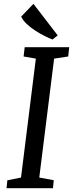

<svg xmlns="http://www.w3.org/2000/svg" viewBox="-20 -997 387 1017"><path d="M14.6 0H260.7L264.6 -42.5L188 -56.6L266.6 -686.5L341.3 -697.8L346.7 -747.1H110.8L105 -697.8L169.9 -686.5L91.3 -56.6L19 -42ZM258.3 -787.6 285.6 -809.6 157.2 -976.6 92.3 -909.2C114.3 -856.9 211.4 -805.2 258.3 -787.6Z"/></svg>

Font: Merriweather
Style: Italic
Weight: 400
Italic angle: -7.5°
Designer: Eben Sorkin
Foundry: Eben Sorkin
Version: Version 1.001